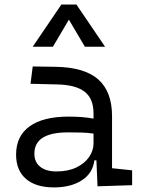

<svg xmlns="http://www.w3.org/2000/svg" viewBox="-20 -815 626 845"><path d="M409.2 4.9 404.3 -109.4H395.5Q388.2 -52.2 339.8 -21.2Q291.5 9.8 217.3 9.8Q137.7 9.8 94.2 -27.8Q50.8 -65.4 50.8 -134.3Q50.8 -216.3 110.4 -259Q169.9 -301.8 281.7 -301.8Q345.7 -301.8 391.6 -293V-315.9Q391.6 -381.3 352.1 -411.6Q312.5 -441.9 231 -443.4L114.3 -446.3L124 -522.5L224.6 -521Q352.1 -519 412.6 -465.3Q473.1 -411.6 473.1 -303.7V-74.7L561.5 -65.4V0ZM391.6 -227.1Q364.7 -231 336.2 -231.7Q307.6 -232.4 279.3 -232.4Q131.3 -232.4 131.3 -138.7Q131.3 -101.6 157 -81.1Q182.6 -60.5 228.5 -60.5Q279.8 -60.5 316.2 -78.1Q352.5 -95.7 372.1 -124Q391.6 -152.3 391.6 -184.1ZM124 -609.4 250 -794.9H316.4L442.4 -609.4H353.5L283.2 -728.5L212.9 -609.4Z"/></svg>

Font: Cascadia Mono SemiLight
Style: Regular
Weight: 350
Monospace: yes
Designer: Aaron Bell
Foundry: Saja Typeworks
Version: Version 2404.023; ttfautohint (v1.8.4)